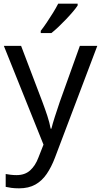

<svg xmlns="http://www.w3.org/2000/svg" viewBox="-20 -786 550 1046"><path d="M1 -536H95L211 -231Q226 -191 238 -154.5Q250 -118 256 -85H260Q266 -110 279 -150.5Q292 -191 306 -232L415 -536H510L279 74Q260 124 234.5 161.5Q209 199 172.5 219.5Q136 240 84 240Q60 240 42 237.5Q24 235 11 232V162Q22 164 37.5 166Q53 168 70 168Q116 168 144.5 142Q173 116 189 73L217 2ZM403 -756Q394 -742 377 -722Q360 -702 339.5 -680.5Q319 -659 298.5 -639.5Q278 -620 260 -606H202V-618Q217 -637 234.5 -663Q252 -689 269 -716.5Q286 -744 297 -766H403Z"/></svg>

Font: Noto Sans Cham
Style: Regular
Weight: 400
Designer: Monotype Design Team
Foundry: Monotype Imaging Inc.
Version: Version 2.002